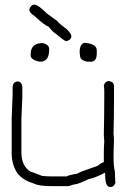

<svg xmlns="http://www.w3.org/2000/svg" viewBox="-20 -795 540 810"><path d="M439.5 -453.1Q460.9 -449.7 460.9 -431.6V-361.3Q460.9 -303.2 459 -232.4Q460.9 -212.4 460.9 -201.2Q459 -165 459 -136.7Q459 -91.3 464.8 -70.3Q464.8 -50.8 466.8 -23.4Q460.4 -5.9 445.3 -5.9Q423.8 -5.9 423.8 -54.7V-62.5L421.9 -66.4Q387.7 -46.9 353.5 -39.1Q308.6 -17.6 296.9 -17.6Q292 -17.6 269.5 -9.8H195.3Q142.1 -9.8 121.1 -21.5Q77.1 -34.7 54.7 -62.5Q29.3 -99.1 29.3 -148.4V-298.8Q33.2 -384.8 33.2 -392.6V-429.7Q36.6 -451.2 54.7 -451.2Q70.3 -451.2 74.2 -429.7V-386.7Q74.2 -378.9 70.3 -293V-152.3Q70.3 -94.2 109.4 -70.3Q114.3 -70.3 158.2 -52.7Q179.7 -50.8 197.3 -50.8H261.7Q268.1 -56.2 306.6 -62.5Q309.1 -67.4 392.6 -95.7Q401.9 -105 418 -111.3V-140.6Q418 -180.7 419.9 -197.3L418 -224.6Q419.9 -312.5 419.9 -382.8V-414.1Q419.9 -422.4 418 -435.5Q424.3 -453.1 439.5 -453.1ZM160.2 -613.3Q187.5 -606.9 187.5 -587.9Q187.5 -547.9 168 -539.1Q161.6 -535.2 156.2 -535.2H144.5Q109.4 -543.5 109.4 -560.5V-566.4Q109.4 -613.3 160.2 -613.3ZM339.4 -614.3Q388.2 -609.4 388.2 -583V-569.3Q388.2 -534.7 362.8 -534.7H349.1Q317.9 -540.5 317.9 -559.1Q315.9 -567.9 315.9 -579.6Q318.8 -614.3 339.4 -614.3ZM125 -775.4Q140.6 -775.4 177.7 -738.3L220.7 -707Q226.6 -697.8 263.7 -669.9Q281.2 -651.4 281.2 -642.6Q281.2 -627 259.8 -621.1Q252.9 -621.1 210.9 -656.2Q206.5 -656.7 183.6 -683.6Q168 -687.5 127 -726.6Q103.5 -740.7 103.5 -755.9Q110.8 -775.4 125 -775.4Z"/></svg>

Font: CEF Fonts CJK Mono
Style: Regular
Weight: 400
Designer: PartyBoss (派对大魔王)
Version: Release 2.25